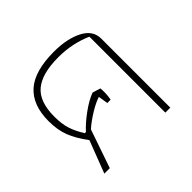

<svg xmlns="http://www.w3.org/2000/svg" viewBox="-130 -669 819 819"><g transform="rotate(-45 279.0 -260.0)"><path d="M126 -146Q91 -193 75.5 -233Q60 -273 60 -326Q60 -423 114.5 -471.5Q169 -520 286 -520Q364 -520 416 -493.5Q468 -467 468 -416V0H438V-458Q408 -472 367.5 -481Q327 -490 282 -490Q184 -490 137.5 -451.5Q91 -413 91 -323Q91 -279 101 -247.5Q111 -216 133 -181H140Q165 -209 205.5 -238.5Q246 -268 279 -280L315 -269L316 -256Q317 -230 312 -204H292L285 -248Q259 -240 224 -218.5Q189 -197 163 -174L103 0H70Z"/></g></svg>

Font: Athiti ExtraLight
Style: Regular
Weight: 250
Version: Version 1.032